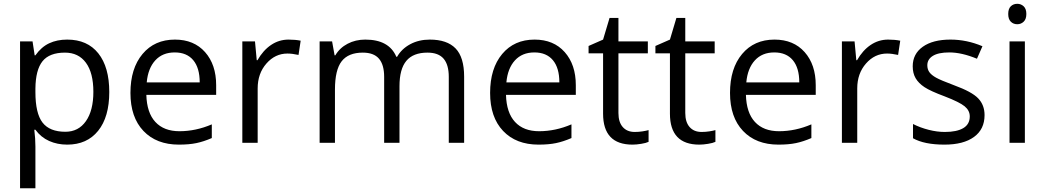

<svg xmlns="http://www.w3.org/2000/svg" viewBox="-20 -754 5519 1014"><path d="M335 9.8Q282.7 9.8 239.5 -9.5Q196.3 -28.8 167 -68.8H161.1Q167 -22 167 20V240.2H85.9V-535.2H151.9L163.1 -461.9H167Q198.2 -505.9 239.7 -525.4Q281.2 -544.9 335 -544.9Q441.4 -544.9 499.3 -472.2Q557.1 -399.4 557.1 -268.1Q557.1 -136.2 498.3 -63.2Q439.5 9.8 335 9.8ZM323.2 -476.1Q241.2 -476.1 204.6 -430.7Q168 -385.3 167 -286.1V-268.1Q167 -155.3 204.6 -106.7Q242.2 -58.1 325.2 -58.1Q394.5 -58.1 433.8 -114.3Q473.1 -170.4 473.1 -269Q473.1 -369.1 433.8 -422.6Q394.5 -476.1 323.2 -476.1Z M924.8 9.8Q806.2 9.8 737.5 -62.5Q668.9 -134.8 668.9 -263.2Q668.9 -392.6 732.7 -468.8Q796.4 -544.9 903.8 -544.9Q1004.4 -544.9 1063 -478.8Q1121.6 -412.6 1121.6 -304.2V-252.9H752.9Q755.4 -158.7 800.5 -109.9Q845.7 -61 927.7 -61Q1014.2 -61 1098.6 -97.2V-24.9Q1055.7 -6.3 1017.3 1.7Q979 9.8 924.8 9.8ZM902.8 -477.1Q838.4 -477.1 800 -435.1Q761.7 -393.1 754.9 -318.8H1034.7Q1034.7 -395.5 1000.5 -436.3Q966.3 -477.1 902.8 -477.1Z M1503.9 -544.9Q1539.6 -544.9 1567.9 -539.1L1556.6 -463.9Q1523.4 -471.2 1498 -471.2Q1433.1 -471.2 1387 -418.5Q1340.8 -365.7 1340.8 -287.1V0H1259.8V-535.2H1326.7L1335.9 -436H1339.8Q1369.6 -488.3 1411.6 -516.6Q1453.6 -544.9 1503.9 -544.9Z M2350.1 0V-348.1Q2350.1 -412.1 2322.8 -444.1Q2295.4 -476.1 2237.8 -476.1Q2162.1 -476.1 2126 -432.6Q2089.8 -389.2 2089.8 -298.8V0H2008.8V-348.1Q2008.8 -412.1 1981.4 -444.1Q1954.1 -476.1 1896 -476.1Q1819.8 -476.1 1784.4 -430.4Q1749 -384.8 1749 -280.8V0H1668V-535.2H1733.9L1747.1 -461.9H1751Q1773.9 -501 1815.7 -522.9Q1857.4 -544.9 1909.2 -544.9Q2034.7 -544.9 2073.2 -454.1H2077.1Q2101.1 -496.1 2146.5 -520.5Q2191.9 -544.9 2250 -544.9Q2340.8 -544.9 2386 -498.3Q2431.2 -451.7 2431.2 -349.1V0Z M2824.2 9.8Q2705.6 9.8 2637 -62.5Q2568.4 -134.8 2568.4 -263.2Q2568.4 -392.6 2632.1 -468.8Q2695.8 -544.9 2803.2 -544.9Q2903.8 -544.9 2962.4 -478.8Q3021 -412.6 3021 -304.2V-252.9H2652.3Q2654.8 -158.7 2700 -109.9Q2745.1 -61 2827.1 -61Q2913.6 -61 2998 -97.2V-24.9Q2955.1 -6.3 2916.7 1.7Q2878.4 9.8 2824.2 9.8ZM2802.2 -477.1Q2737.8 -477.1 2699.5 -435.1Q2661.1 -393.1 2654.3 -318.8H2934.1Q2934.1 -395.5 2899.9 -436.3Q2865.7 -477.1 2802.2 -477.1Z M3332 -57.1Q3353.5 -57.1 3373.5 -60.3Q3393.6 -63.5 3405.3 -66.9V-4.9Q3392.1 1.5 3366.5 5.6Q3340.8 9.8 3320.3 9.8Q3165 9.8 3165 -153.8V-472.2H3088.4V-511.2L3165 -544.9L3199.2 -659.2H3246.1V-535.2H3401.4V-472.2H3246.1V-157.2Q3246.1 -108.9 3269 -83Q3292 -57.1 3332 -57.1Z M3685.1 -57.1Q3706.5 -57.1 3726.6 -60.3Q3746.6 -63.5 3758.3 -66.9V-4.9Q3745.1 1.5 3719.5 5.6Q3693.8 9.8 3673.3 9.8Q3518.1 9.8 3518.1 -153.8V-472.2H3441.4V-511.2L3518.1 -544.9L3552.2 -659.2H3599.1V-535.2H3754.4V-472.2H3599.1V-157.2Q3599.1 -108.9 3622.1 -83Q3645 -57.1 3685.1 -57.1Z M4091.3 9.8Q3972.7 9.8 3904.1 -62.5Q3835.4 -134.8 3835.4 -263.2Q3835.4 -392.6 3899.2 -468.8Q3962.9 -544.9 4070.3 -544.9Q4170.9 -544.9 4229.5 -478.8Q4288.1 -412.6 4288.1 -304.2V-252.9H3919.4Q3921.9 -158.7 3967 -109.9Q4012.2 -61 4094.2 -61Q4180.7 -61 4265.1 -97.2V-24.9Q4222.2 -6.3 4183.8 1.7Q4145.5 9.8 4091.3 9.8ZM4069.3 -477.1Q4004.9 -477.1 3966.6 -435.1Q3928.2 -393.1 3921.4 -318.8H4201.2Q4201.2 -395.5 4167 -436.3Q4132.8 -477.1 4069.3 -477.1Z M4670.4 -544.9Q4706.1 -544.9 4734.4 -539.1L4723.1 -463.9Q4689.9 -471.2 4664.6 -471.2Q4599.6 -471.2 4553.5 -418.5Q4507.3 -365.7 4507.3 -287.1V0H4426.3V-535.2H4493.2L4502.4 -436H4506.3Q4536.1 -488.3 4578.1 -516.6Q4620.1 -544.9 4670.4 -544.9Z M5179.7 -146Q5179.7 -71.3 5124 -30.8Q5068.4 9.8 4967.8 9.8Q4861.3 9.8 4801.8 -23.9V-99.1Q4840.3 -79.6 4884.5 -68.4Q4928.7 -57.1 4969.7 -57.1Q5033.2 -57.1 5067.4 -77.4Q5101.6 -97.7 5101.6 -139.2Q5101.6 -170.4 5074.5 -192.6Q5047.4 -214.8 4968.8 -245.1Q4894 -272.9 4862.5 -293.7Q4831.1 -314.5 4815.7 -340.8Q4800.3 -367.2 4800.3 -403.8Q4800.3 -469.2 4853.5 -507.1Q4906.7 -544.9 4999.5 -544.9Q5085.9 -544.9 5168.5 -509.8L5139.6 -443.8Q5059.1 -477.1 4993.7 -477.1Q4936 -477.1 4906.7 -459Q4877.4 -440.9 4877.4 -409.2Q4877.4 -387.7 4888.4 -372.6Q4899.4 -357.4 4923.8 -343.8Q4948.2 -330.1 5017.6 -304.2Q5112.8 -269.5 5146.2 -234.4Q5179.7 -199.2 5179.7 -146Z M5392.6 0H5311.5V-535.2H5392.6ZM5304.7 -680.2Q5304.7 -708 5318.4 -720.9Q5332 -733.9 5352.5 -733.9Q5372.1 -733.9 5386.2 -720.7Q5400.4 -707.5 5400.4 -680.2Q5400.4 -652.8 5386.2 -639.4Q5372.1 -626 5352.5 -626Q5332 -626 5318.4 -639.4Q5304.7 -652.8 5304.7 -680.2Z"/></svg>

Font: f04293028
Style: Regular
Weight: 400
Foundry: Ascender Corporation
Version: Version 1.10